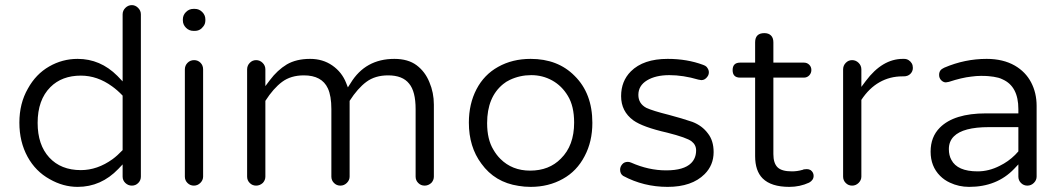

<svg xmlns="http://www.w3.org/2000/svg" viewBox="-20 -729 4150 750"><path d="M283.2 1Q375 1 442.4 -69.3L459 -86.9V-39.1Q459 -24.4 469.7 -14.2Q480.5 -3.9 495.1 -3.9Q509.8 -3.9 520 -14.2Q530.3 -24.4 530.3 -39.1V-672.9Q530.3 -687.5 519.5 -698.2Q508.8 -709 495.1 -709Q480.5 -709 469.7 -698.2Q459 -687.5 459 -672.9V-411.1Q440.4 -430.7 438.5 -432.6Q372.1 -499 283.2 -499Q223.6 -499 171.9 -469.2Q120.1 -439.5 88.9 -382.8Q55.7 -325.2 55.7 -250Q55.7 -174.8 87.9 -116.2Q119.1 -59.6 173.8 -29.3Q226.6 1 283.2 1ZM295.9 -64.5Q217.8 -64.5 172.4 -113.8Q127 -163.1 127 -249Q127 -338.9 176.8 -388.7Q221.7 -433.6 295.9 -433.6Q360.4 -433.6 418 -391.6Q438.5 -377 459 -355.5V-142.6Q438.5 -121.1 419.9 -107.4Q360.4 -64.5 295.9 -64.5Z M735.4 -608.4H741.2Q761.7 -608.4 774.4 -626Q782.2 -635.7 782.2 -649.4V-653.3Q782.2 -669.9 770 -682.1Q757.8 -694.3 741.2 -694.3H735.4Q718.8 -694.3 706.5 -682.1Q694.3 -669.9 694.3 -653.3V-649.4Q694.3 -632.8 706.5 -620.6Q718.8 -608.4 735.4 -608.4ZM773.4 -39.1V-458Q773.4 -473.6 763.2 -483.9Q752.9 -494.1 738.3 -494.1Q722.7 -494.1 712.4 -483.4Q702.1 -472.7 702.1 -458V-39.1Q702.1 -24.4 712.4 -14.2Q722.7 -3.9 737.3 -3.9Q752 -3.9 762.7 -14.6Q773.4 -25.4 773.4 -39.1Z M1520.5 -499Q1407.2 -499 1349.6 -404.3L1338.9 -387.7L1332 -405.3Q1315.4 -447.3 1278.3 -473.1Q1241.2 -499 1191.4 -499Q1137.7 -499 1100.6 -477.5Q1063.5 -455.1 1034.2 -416L1016.6 -392.6V-458Q1016.6 -472.7 1005.9 -483.4Q995.1 -494.1 980.5 -494.1Q965.8 -494.1 955.6 -483.4Q945.3 -472.7 945.3 -458V-39.1Q945.3 -24.4 955.6 -14.2Q965.8 -3.9 980.5 -3.9Q995.1 -3.9 1006.8 -14.6Q1016.6 -25.4 1016.6 -39.1V-335Q1047.9 -383.8 1082 -409.2Q1116.2 -434.6 1167 -434.6Q1237.3 -434.6 1260.7 -383.8Q1274.4 -354.5 1274.4 -302.7V-39.1Q1274.4 -24.4 1284.7 -14.2Q1294.9 -3.9 1309.6 -3.9Q1324.2 -3.9 1335 -14.6Q1345.7 -25.4 1345.7 -39.1V-335Q1377 -383.8 1411.1 -409.2Q1445.3 -434.6 1496.1 -434.6Q1552.7 -434.6 1578.1 -402.3Q1603.5 -372.1 1603.5 -302.7V-39.1Q1603.5 -24.4 1613.8 -14.2Q1624 -3.9 1638.7 -3.9Q1653.3 -3.9 1665 -14.6Q1674.8 -25.4 1674.8 -39.1V-320.3Q1674.8 -367.2 1657.2 -408.2Q1640.6 -449.2 1607.4 -474.1Q1574.2 -499 1520.5 -499Z M2293.9 -249Q2293.9 -364.3 2224.6 -432.6Q2159.2 -499 2052.7 -499Q1981.4 -499 1925.8 -467.8Q1871.1 -437.5 1841.3 -380.4Q1811.5 -323.2 1811.5 -250Q1811.5 -155.3 1860.4 -89.8Q1913.1 -16.6 2005.9 -2.9Q2028.3 1 2052.7 1Q2123 1 2178.7 -30.3Q2233.4 -60.5 2263.7 -119.1Q2293.9 -175.8 2293.9 -249ZM2170.9 -109.4Q2125 -62.5 2050.8 -62.5Q1980.5 -62.5 1934.6 -108.4Q1918.9 -124 1907.2 -144.5Q1882.8 -184.6 1882.8 -248Q1882.8 -349.6 1945.3 -400.4Q1957 -410.2 1971.7 -417Q2010.7 -435.5 2055.2 -435.5Q2099.6 -435.5 2137.2 -414.6Q2174.8 -393.6 2198.2 -354.5Q2222.7 -314.5 2222.7 -250Q2222.7 -160.2 2170.9 -109.4Z M2740.2 -467.8Q2735.4 -472.7 2726.6 -475.6Q2664.1 -499 2587.9 -499Q2493.2 -499 2444.3 -450.2Q2406.2 -412.1 2406.2 -353.5Q2406.2 -293.9 2454.1 -258.8Q2491.2 -232.4 2585.9 -210.9Q2585.9 -210.9 2585.9 -210.9Q2663.1 -191.4 2681.6 -176.8Q2699.2 -163.1 2699.2 -141.6Q2699.2 -111.3 2679.7 -91.8Q2651.4 -63.5 2582 -63.5Q2513.7 -63.5 2445.3 -93.8Q2438.5 -96.7 2432.6 -96.7Q2418.9 -96.7 2411.1 -87.9Q2402.3 -78.1 2402.3 -66.4Q2402.3 -49.8 2414.1 -42Q2494.1 1 2587.9 1Q2682.6 1 2732.4 -48.8Q2767.6 -84 2767.6 -134.8Q2767.6 -179.7 2745.1 -208Q2722.7 -238.3 2684.6 -252.9Q2644.5 -266.6 2592.8 -280.3Q2530.3 -295.9 2504.9 -307.6Q2473.6 -324.2 2473.6 -358.4Q2473.6 -394.5 2507.3 -415Q2541 -435.5 2594.7 -435.5Q2648.4 -435.5 2708 -418L2719.7 -416Q2734.4 -416 2744.1 -430.7Q2749 -437.5 2749 -447.3Q2749 -457 2740.2 -467.8Z M2871.1 -425.8H2929.7V-119.1Q2929.7 -61.5 2959 -32.2Q2992.2 1 3063.5 1Q3104.5 1 3140.6 -15.6Q3158.2 -25.4 3158.2 -42Q3158.2 -55.7 3146.5 -64.5Q3139.6 -68.4 3131.8 -68.4Q3127 -68.4 3119.1 -67.4Q3117.2 -65.4 3114.3 -65.4Q3094.7 -59.6 3073.2 -59.6Q3033.2 -59.6 3017.1 -75.7Q3001 -91.8 3001 -127V-425.8H3120.1Q3132.8 -425.8 3141.1 -434.6Q3149.4 -443.4 3149.4 -455.6Q3149.4 -467.8 3141.1 -476.1Q3132.8 -484.4 3120.1 -484.4H3001V-563.5Q3001 -581.1 2991.7 -590.3Q2982.4 -599.6 2965.8 -599.6Q2929.7 -599.6 2929.7 -563.5V-484.4H2871.1Q2841.8 -484.4 2841.8 -455.1Q2841.8 -425.8 2871.1 -425.8Z M3344.7 -39.1V-338.9Q3375 -384.8 3415.5 -407.7Q3456.1 -430.7 3504.9 -430.7H3509.8Q3526.4 -430.7 3536.1 -440.4Q3545.9 -450.2 3545.9 -463.9Q3545.9 -483.4 3529.3 -494.1Q3521.5 -499 3511.7 -499H3506.8Q3426.8 -499 3362.3 -413.1L3344.7 -389.6V-458Q3344.7 -472.7 3334 -483.4Q3323.2 -494.1 3308.6 -494.1Q3293.9 -494.1 3283.7 -483.4Q3273.4 -472.7 3273.4 -458V-39.1Q3273.4 -24.4 3283.7 -14.2Q3293.9 -3.9 3308.6 -3.9Q3323.2 -3.9 3334 -14.6Q3344.7 -25.4 3344.7 -39.1Z M3958 -86.9V-39.1Q3958 -24.4 3968.3 -14.2Q3978.5 -3.9 3993.2 -3.9Q4007.8 -3.9 4018.6 -14.6Q4029.3 -25.4 4029.3 -39.1V-315.4Q4029.3 -366.2 4007.8 -407.2Q3986.3 -448.2 3944.3 -472.7Q3898.4 -499 3834 -499Q3749 -499 3668.9 -464.8Q3661.1 -460.9 3656.2 -457Q3648.4 -449.2 3648.4 -436.5Q3648.4 -423.8 3656.7 -415.5Q3665 -407.2 3674.8 -407.2L3686.5 -409.2Q3737.3 -425.8 3773.4 -429.7Q3793.9 -432.6 3812 -432.6Q3830.1 -432.6 3840.8 -431.6Q3851.6 -430.7 3861.3 -429.2Q3871.1 -427.7 3879.9 -425.3Q3888.7 -422.9 3896.5 -418.9Q3958 -391.6 3958 -302.7V-286.1H3831.1Q3707 -286.1 3651.4 -230.5Q3615.2 -194.3 3615.2 -136.7Q3615.2 -79.1 3652.3 -42Q3668.9 -25.4 3690.4 -15.6Q3725.6 1 3765.6 1Q3874 1 3941.4 -69.3ZM3798.8 -59.6Q3719.7 -59.6 3696.3 -104.5Q3686.5 -122.1 3686.5 -146.5Q3686.5 -176.8 3706.1 -196.3Q3742.2 -232.4 3842.8 -232.4H3958V-137.7Q3950.2 -129.9 3945.3 -124Q3918.9 -97.7 3884.8 -81.1Q3842.8 -59.6 3798.8 -59.6Z"/></svg>

Font: FakePearl
Style: ExtraLight
Weight: 300
Version: Version 1.2